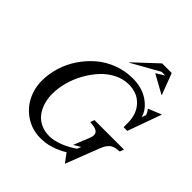

<svg xmlns="http://www.w3.org/2000/svg" viewBox="-239 -1088 1271 1271"><g transform="rotate(45 396.0 -452.5)"><path d="M332 4.9Q255.9 4.4 195.3 -34.7Q134.8 -73.7 102.8 -136.5Q70.8 -199.2 70.8 -272Q70.8 -335 90.1 -397.9Q109.4 -460.9 146.5 -516.4Q183.6 -571.8 233.4 -614.7Q283.2 -657.7 349.1 -682.9Q415 -708 486.8 -708Q573.7 -708 634 -666.5Q694.3 -625 709 -567.9L720.2 -597.2Q714.4 -616.7 698.2 -636.2L792 -674.8L706.1 -436H671.9L670.9 -484.9Q669.4 -562 621.8 -611.6Q574.2 -661.1 496.1 -661.1Q444.3 -661.1 394.8 -636.2Q345.2 -611.3 307.4 -569.8Q269.5 -528.3 240.7 -476.6Q211.9 -424.8 196.5 -368.4Q181.2 -312 181.2 -259.8Q181.2 -215.8 192.6 -177.7Q204.1 -139.6 226.3 -109.9Q248.5 -80.1 284.4 -63Q320.3 -45.9 365.2 -45.9Q406.7 -45.9 457.3 -65.2Q507.8 -84.5 554.2 -117.2L565.9 -145L518.1 -117.2L563 -228Q577.1 -262.7 564.7 -280.3Q552.2 -297.9 513.2 -301.8L491.2 -304.2L502 -333H777.8L767.1 -304.2L744.1 -301.8Q712.9 -298.8 693.6 -281.2Q674.3 -263.7 660.2 -228L567.9 9.8L522 -51.8Q425.8 6.3 332 4.9ZM397.9 -765.1H393.1L553.2 -915H643.1L700.2 -765.1H696.8L566.9 -836.9L625 -873H589.8Z"/></g></svg>

Font: Redaction
Style: Italic
Weight: 400
Designer: Jeremy Mickel / Forest Young
Foundry: MCKL
Version: Version 2.001;hotconv 1.0.113;makeotfexe 2.5.65598 DEVELOPME